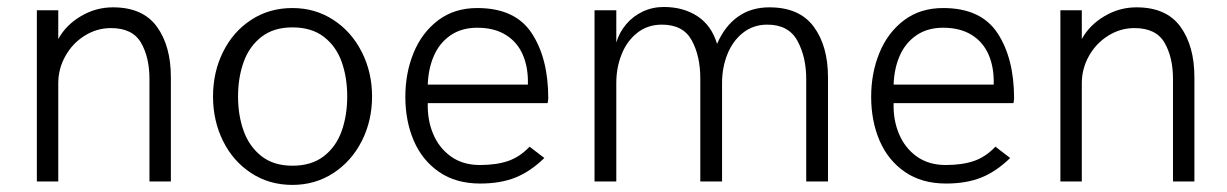

<svg xmlns="http://www.w3.org/2000/svg" viewBox="-20 -517 3497 547"><path d="M85 -487.8H146V-405.8Q168 -445.8 210.4 -470.9Q252.9 -496.1 301.8 -496.1Q386.7 -496.1 426.8 -441.2Q466.8 -386.2 466.8 -296.9V0H405.8V-292Q405.8 -354 381.6 -395.5Q357.4 -437 295.9 -437Q255.9 -437 221.2 -415.3Q186.5 -393.6 166.3 -357.4Q146 -321.3 146 -279.8V0H85Z M586.9 -242.2Q586.9 -311.5 615.5 -369.1Q644 -426.8 695.6 -460.4Q747.1 -494.1 813 -494.1Q877.9 -494.1 929.7 -460.4Q981.4 -426.8 1010.7 -368.9Q1040 -311 1040 -242.2Q1040 -172.9 1010.7 -115.2Q981.4 -57.6 929.7 -23.9Q877.9 9.8 813 9.8Q747.1 9.8 695.6 -23.9Q644 -57.6 615.5 -115.2Q586.9 -172.9 586.9 -242.2ZM969.2 -242.2Q969.2 -296.4 953.4 -340.8Q937.5 -385.3 902.6 -412.1Q867.7 -439 813 -439Q759.8 -439 725.1 -412.1Q690.4 -385.3 674.3 -340.8Q658.2 -296.4 658.2 -242.2Q658.2 -188 674.3 -143.6Q690.4 -99.1 725.1 -72Q759.8 -44.9 813 -44.9Q867.7 -44.9 902.6 -72Q937.5 -99.1 953.4 -143.6Q969.2 -188 969.2 -242.2Z M1134.8 -241.2Q1134.8 -309.1 1158.4 -366.7Q1182.1 -424.3 1228.3 -459.2Q1274.4 -494.1 1339.8 -494.1Q1447.8 -494.1 1494.9 -422.4Q1542 -350.6 1542 -236.8Q1542 -233.9 1541.3 -229.5Q1540.5 -225.1 1540 -223.1H1198.7Q1197.3 -175.3 1214.1 -135.3Q1231 -95.2 1264.9 -71Q1298.8 -46.9 1347.2 -46.9Q1394 -46.9 1427.5 -58.3Q1460.9 -69.8 1488.8 -99.1L1530.8 -66.9Q1491.2 -28.3 1448.5 -11.2Q1405.8 5.9 1348.1 5.9Q1278.8 5.9 1230.7 -27.3Q1182.6 -60.5 1158.7 -116.5Q1134.8 -172.4 1134.8 -241.2ZM1483.9 -275.9Q1485.4 -323.7 1469.7 -360.4Q1454.1 -397 1421.1 -417.5Q1388.2 -438 1339.8 -438Q1294.9 -438 1263.4 -416.3Q1231.9 -394.5 1216.1 -357.9Q1200.2 -321.3 1198.7 -275.9Z M1673.8 -487.8H1735.8V-396Q1744.6 -425.3 1764.2 -448.2Q1783.7 -471.2 1811.3 -484.1Q1838.9 -497.1 1871.1 -497.1Q1926.8 -497.1 1966.8 -470.9Q2006.8 -444.8 2022.9 -392.1Q2044.9 -442.9 2082.5 -469.5Q2120.1 -496.1 2171.9 -496.1Q2257.3 -496.1 2298.1 -441.2Q2338.9 -386.2 2338.9 -296.9V0H2276.9V-292Q2276.9 -355 2251.7 -400.9Q2226.6 -446.8 2166 -446.8Q2126 -446.8 2096.7 -423.6Q2067.4 -400.4 2052.2 -362.3Q2037.1 -324.2 2037.1 -280.8V0H1975.1V-293.9Q1975.1 -357.4 1950.7 -402.1Q1926.3 -446.8 1865.7 -446.8Q1825.2 -446.8 1795.7 -423.6Q1766.1 -400.4 1751 -362.3Q1735.8 -324.2 1735.8 -280.8V0H1673.8Z M2461.9 -241.2Q2461.9 -309.1 2485.6 -366.7Q2509.3 -424.3 2555.4 -459.2Q2601.6 -494.1 2667 -494.1Q2774.9 -494.1 2822 -422.4Q2869.1 -350.6 2869.1 -236.8Q2869.1 -233.9 2868.4 -229.5Q2867.7 -225.1 2867.2 -223.1H2525.9Q2524.4 -175.3 2541.3 -135.3Q2558.1 -95.2 2592 -71Q2626 -46.9 2674.3 -46.9Q2721.2 -46.9 2754.6 -58.3Q2788.1 -69.8 2815.9 -99.1L2857.9 -66.9Q2818.4 -28.3 2775.6 -11.2Q2732.9 5.9 2675.3 5.9Q2606 5.9 2557.9 -27.3Q2509.8 -60.5 2485.8 -116.5Q2461.9 -172.4 2461.9 -241.2ZM2811 -275.9Q2812.5 -323.7 2796.9 -360.4Q2781.2 -397 2748.3 -417.5Q2715.3 -438 2667 -438Q2622.1 -438 2590.6 -416.3Q2559.1 -394.5 2543.2 -357.9Q2527.3 -321.3 2525.9 -275.9Z M3001 -487.8H3062V-405.8Q3084 -445.8 3126.5 -470.9Q3168.9 -496.1 3217.8 -496.1Q3302.7 -496.1 3342.8 -441.2Q3382.8 -386.2 3382.8 -296.9V0H3321.8V-292Q3321.8 -354 3297.6 -395.5Q3273.4 -437 3211.9 -437Q3171.9 -437 3137.2 -415.3Q3102.5 -393.6 3082.3 -357.4Q3062 -321.3 3062 -279.8V0H3001Z"/></svg>

Font: Acari Sans Light
Style: Regular
Weight: 300
Designer: Alfredo Marco Pradil and Stefan Peev
Foundry: Hanken Design Co.
Version: Version 1.045;January 11, 2019;FontCreator 11.5.0.2425 64-bi